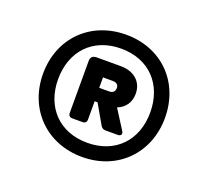

<svg xmlns="http://www.w3.org/2000/svg" viewBox="-82 -810 677 623"><g transform="rotate(20 256.0 -499.0)"><path d="M45 -499C45 -377 133 -288 256 -288C379 -288 466 -377 466 -499C466 -622 379 -710 256 -710C133 -710 45 -622 45 -499ZM97 -499C97 -596 159 -662 256 -662C353 -662 415 -596 415 -499C415 -403 353 -337 256 -337C159 -337 97 -403 97 -499ZM190 -608H274C319 -608 350 -582 350 -540C350 -510 334 -488 308 -478L350 -412C356 -403 352 -395 341 -395H298C291 -395 286 -398 282 -404L243 -472H233V-409C233 -400 228 -395 219 -395H184C175 -395 170 -400 170 -409V-588C170 -601 177 -608 190 -608ZM266 -554H232V-518H266C277 -518 286 -523 286 -537C286 -549 277 -554 266 -554ZM232 -491H299L308 -478C298 -474 286 -472 274 -472H243Z"/></g></svg>

Font: Arvore Sans SemiBold
Style: Regular
Weight: 600
Designer: Jonny Pinhorn (Latin) Dan Schunck (customization for Arvore)
Version: Version 1.000;Glyphs 3.3 (3305)